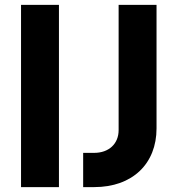

<svg xmlns="http://www.w3.org/2000/svg" viewBox="-20 -765 723 785"><path d="M221 0V-745H66V0ZM365 0C522 0 620 -96 620 -240V-745H465V-233C465 -177 425 -140 365 -140H320V0Z"/></svg>

Font: Plus Jakarta Sans ExtraBold
Style: Regular
Weight: 800
Designer: Gumpita Rahayu
Foundry: Tokotype
Version: Version 2.071;gftools[0.9.30]